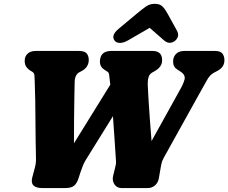

<svg xmlns="http://www.w3.org/2000/svg" viewBox="-20 -960 1166 980"><path d="M863.5 -645.5Q863.5 -669.5 878.5 -684.8Q893.5 -700 921 -700H1076.5Q1104.5 -700 1115 -686.8Q1125.5 -673.5 1125.5 -652.5Q1125.5 -617.5 1091 -599L1070.5 -588Q1052 -578 1038.2 -554Q1024.5 -530 1003 -491.5L816 -155Q806 -136.5 803 -120.2Q800 -104 796.5 -83.5L791.5 -54Q788 -29 772 -14.5Q756 0 733 0H601Q576.5 0 564 -19.2Q551.5 -38.5 557.5 -63L565.5 -95.5Q568 -106 570.5 -116.5Q573 -127 572 -138Q569 -181.5 565.2 -242Q561.5 -302.5 556.5 -367L418 -144Q409.5 -130 403.5 -115.5Q397.5 -101 391 -81.5L381 -50.5Q373.5 -26 359.2 -13Q345 0 311.5 0H197Q130 0 145 -55.5L155.5 -95Q159.5 -108.5 162 -123.2Q164.5 -138 163.5 -161Q162.5 -189 162 -236.5Q161.5 -284 161 -340Q160.5 -396 159.8 -451.2Q159 -506.5 157 -550.5Q156.5 -562 155.8 -574.8Q155 -587.5 145 -593.5L137.5 -598Q122.5 -607 114.2 -619Q106 -631 106 -649.5Q106 -672 120.8 -686Q135.5 -700 163.5 -700H382Q411.5 -700 422.2 -687.5Q433 -675 433 -654Q433 -635 423.5 -620.8Q414 -606.5 398 -598L386.5 -592Q361.5 -579.5 361 -540Q360.5 -509.5 359.5 -459.2Q358.5 -409 358 -348.8Q357.5 -288.5 357.5 -228.5L543 -528Q541.5 -538.5 540.5 -549Q538.5 -571 536.8 -580.5Q535 -590 528 -594.5L514.5 -603Q490 -618 490 -644.5Q490 -700 548 -700H758.5Q807.5 -700 807.5 -652.5Q807.5 -633.5 797 -620Q786.5 -606.5 769 -596.5L756.5 -589.5Q742.5 -581.5 737.8 -564.8Q733 -548 734.5 -518.5Q735.5 -494.5 738.2 -449.8Q741 -405 745 -349.8Q749 -294.5 753.5 -240L900 -504Q915.5 -530.5 921.8 -554Q928 -577.5 901.5 -594.5L884.5 -605.5Q863.5 -618.5 863.5 -645.5ZM634.5 -754.5Q611 -741 593 -741Q575 -741 566.5 -751Q543.5 -778 585.5 -813L679 -891Q705.5 -913 725 -926.8Q744.5 -940.5 770 -940.5Q795.5 -940.5 809 -927.2Q822.5 -914 835 -891L883.5 -803Q892.5 -786 887.8 -772.5Q883 -759 872.5 -751Q844 -730.5 816.5 -754.5L744 -818Z"/></svg>

Font: Fraunces 144pt S100 Black
Style: Italic
Weight: 900
Italic angle: -16°
Version: Version 1.000; ttfautohint (v1.8.3)